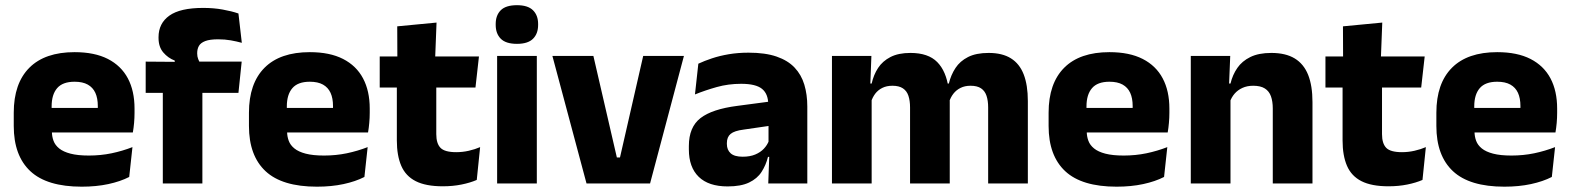

<svg xmlns="http://www.w3.org/2000/svg" viewBox="-20 -707 6053 740"><path d="M295 12.5Q161 12.5 97 -47.2Q33 -107 33 -221.5V-272.5Q33 -385.5 93 -445.8Q153 -506 267.5 -506Q344.5 -506 395.8 -479.8Q447 -453.5 472.8 -405Q498.5 -356.5 498.5 -288.5V-272Q498.5 -253 496.8 -233.2Q495 -213.5 492 -196.5H354Q356 -225.5 356.5 -251.2Q357 -277 357 -298Q357 -328.5 347.5 -349.2Q338 -370 318.2 -381Q298.5 -392 267.5 -392Q221.5 -392 200.2 -367.2Q179 -342.5 179 -297V-252L180 -235.5V-200.5Q180 -181.5 186.2 -164.5Q192.5 -147.5 208.2 -134.8Q224 -122 251.8 -114.8Q279.5 -107.5 322.5 -107.5Q368 -107.5 410 -116.2Q452 -125 490.5 -140L478 -25Q444 -7.5 397.5 2.5Q351 12.5 295 12.5ZM114 -196.5V-291H461V-196.5Z M763 -676.5Q803.5 -676.5 838.2 -670.2Q873 -664 899 -655L912 -542Q892 -547.5 869.5 -551.5Q847 -555.5 820.5 -555.5Q789 -555.5 771.2 -548.8Q753.5 -542 746.8 -530.2Q740 -518.5 740 -502V-501Q740 -489 743.8 -479.5Q747.5 -470 752.5 -461.5L653.5 -458V-473.5Q627.5 -483.5 609.2 -505Q591 -526.5 591 -561V-563.5Q591 -617 632.8 -646.8Q674.5 -676.5 763 -676.5ZM607.5 0V-426.5H760V0ZM541.5 -349V-469.5L673.5 -468.5L731.5 -469.5H911.5L899 -349Z M1201.5 12.5Q1067.5 12.5 1003.5 -47.2Q939.5 -107 939.5 -221.5V-272.5Q939.5 -385.5 999.5 -445.8Q1059.5 -506 1174 -506Q1251 -506 1302.2 -479.8Q1353.5 -453.5 1379.2 -405Q1405 -356.5 1405 -288.5V-272Q1405 -253 1403.2 -233.2Q1401.5 -213.5 1398.5 -196.5H1260.5Q1262.5 -225.5 1263 -251.2Q1263.5 -277 1263.5 -298Q1263.5 -328.5 1254 -349.2Q1244.5 -370 1224.8 -381Q1205 -392 1174 -392Q1128 -392 1106.8 -367.2Q1085.5 -342.5 1085.5 -297V-252L1086.5 -235.5V-200.5Q1086.5 -181.5 1092.8 -164.5Q1099 -147.5 1114.8 -134.8Q1130.5 -122 1158.2 -114.8Q1186 -107.5 1229 -107.5Q1274.5 -107.5 1316.5 -116.2Q1358.5 -125 1397 -140L1384.5 -25Q1350.5 -7.5 1304 2.5Q1257.5 12.5 1201.5 12.5ZM1020.5 -196.5V-291H1367.5V-196.5Z M1686.5 11Q1621 11 1582.2 -8.8Q1543.5 -28.5 1526.5 -68Q1509.5 -107.5 1509.5 -165.5V-440H1661.5V-190Q1661.5 -154 1677.8 -137.2Q1694 -120.5 1738.5 -120.5Q1763 -120.5 1787 -126Q1811 -131.5 1830.5 -140L1817.5 -13.5Q1792 -2.5 1758.8 4.2Q1725.5 11 1686.5 11ZM1443.5 -369.5V-489.5H1826L1812.5 -369.5ZM1511.5 -478.5 1511 -605.5 1662.5 -620 1657 -478.5Z M1896 0V-491.5H2049V0ZM1972.5 -538Q1929.5 -538 1910 -557.8Q1890.5 -577.5 1890.5 -611V-614.5Q1890.5 -648 1910 -667.5Q1929.5 -687 1972.5 -687Q2014.5 -687 2034.2 -667.5Q2054 -648 2054 -614.5V-611Q2054 -577 2034.2 -557.5Q2014.5 -538 1972.5 -538Z M2369.5 -100 2459 -491.5H2616L2485.5 0H2240.5L2109 -491.5H2267L2357.5 -100Z M2941 0 2945.5 -123 2942 -130.5V-284L2941 -304Q2941 -345 2917 -364.5Q2893 -384 2836.5 -384Q2787 -384 2742.5 -371.5Q2698 -359 2658.5 -343L2671.5 -461.5Q2695 -472.5 2724.2 -482.2Q2753.5 -492 2789 -498Q2824.5 -504 2865 -504Q2929.5 -504 2973 -489Q3016.5 -474 3042.5 -446.5Q3068.5 -419 3080 -380.8Q3091.5 -342.5 3091.5 -296.5V0ZM2784.5 11.5Q2711 11.5 2673 -25.5Q2635 -62.5 2635 -131V-144.5Q2635 -217 2679.8 -251.8Q2724.5 -286.5 2822 -299L2954 -316.5L2963 -224.5L2846 -207.5Q2810.5 -203 2796 -191Q2781.5 -179 2781.5 -155.5V-152Q2781.5 -129.5 2796 -116.2Q2810.5 -103 2842.5 -103Q2870.5 -103 2890.8 -111.5Q2911 -120 2924 -133.8Q2937 -147.5 2943.5 -164.5L2965 -102.5H2940Q2932 -70.5 2915.2 -44.5Q2898.5 -18.5 2867 -3.5Q2835.5 11.5 2784.5 11.5Z M3788.5 0V-293Q3788.5 -319 3782.2 -337.8Q3776 -356.5 3761.2 -366.5Q3746.5 -376.5 3720.5 -376.5Q3698.5 -376.5 3682 -368.2Q3665.5 -360 3654.5 -345.8Q3643.5 -331.5 3638 -313.5L3623.5 -385H3637Q3645 -418 3662.5 -444.8Q3680 -471.5 3711 -487.2Q3742 -503 3790.5 -503Q3843 -503 3876.2 -482.2Q3909.5 -461.5 3925.5 -420.2Q3941.5 -379 3941.5 -317.5V0ZM3186.5 0V-491.5H3338.5L3333.5 -359L3339.5 -354V0ZM3487.5 0V-293Q3487.5 -319 3481.2 -337.8Q3475 -356.5 3460 -366.5Q3445 -376.5 3419.5 -376.5Q3397 -376.5 3380.5 -368.2Q3364 -360 3353.2 -345.8Q3342.5 -331.5 3337 -313.5L3313.5 -385H3339.5Q3347 -418.5 3364.2 -445Q3381.5 -471.5 3412 -487.2Q3442.5 -503 3489 -503Q3557.5 -503 3592.2 -467.8Q3627 -432.5 3636 -365.5Q3637.5 -355.5 3639 -341Q3640.5 -326.5 3640.5 -315V0Z M4283.5 12.5Q4149.5 12.5 4085.5 -47.2Q4021.5 -107 4021.5 -221.5V-272.5Q4021.5 -385.5 4081.5 -445.8Q4141.5 -506 4256 -506Q4333 -506 4384.2 -479.8Q4435.5 -453.5 4461.2 -405Q4487 -356.5 4487 -288.5V-272Q4487 -253 4485.2 -233.2Q4483.5 -213.5 4480.5 -196.5H4342.5Q4344.5 -225.5 4345 -251.2Q4345.5 -277 4345.5 -298Q4345.5 -328.5 4336 -349.2Q4326.5 -370 4306.8 -381Q4287 -392 4256 -392Q4210 -392 4188.8 -367.2Q4167.5 -342.5 4167.5 -297V-252L4168.5 -235.5V-200.5Q4168.5 -181.5 4174.8 -164.5Q4181 -147.5 4196.8 -134.8Q4212.5 -122 4240.2 -114.8Q4268 -107.5 4311 -107.5Q4356.5 -107.5 4398.5 -116.2Q4440.5 -125 4479 -140L4466.5 -25Q4432.5 -7.5 4386 2.5Q4339.5 12.5 4283.5 12.5ZM4102.5 -196.5V-291H4449.5V-196.5Z M4885.5 0V-289Q4885.5 -316 4878.5 -335.8Q4871.5 -355.5 4855 -366Q4838.5 -376.5 4810 -376.5Q4786.5 -376.5 4768.5 -368.2Q4750.5 -360 4738.2 -345.8Q4726 -331.5 4720 -313.5L4696.5 -385H4722.5Q4730.5 -418.5 4748.8 -445Q4767 -471.5 4799 -487.2Q4831 -503 4880 -503Q4935 -503 4970 -481.8Q5005 -460.5 5021.8 -418.5Q5038.5 -376.5 5038.5 -313.5V0ZM4569.5 0V-491.5H4721.5L4716.5 -368.5L4722.5 -354V0Z M5331.5 11Q5266 11 5227.2 -8.8Q5188.5 -28.5 5171.5 -68Q5154.5 -107.5 5154.5 -165.5V-440H5306.5V-190Q5306.5 -154 5322.8 -137.2Q5339 -120.5 5383.5 -120.5Q5408 -120.5 5432 -126Q5456 -131.5 5475.5 -140L5462.5 -13.5Q5437 -2.5 5403.8 4.2Q5370.5 11 5331.5 11ZM5088.5 -369.5V-489.5H5471L5457.5 -369.5ZM5156.5 -478.5 5156 -605.5 5307.5 -620 5302 -478.5Z M5778 12.5Q5644 12.5 5580 -47.2Q5516 -107 5516 -221.5V-272.5Q5516 -385.5 5576 -445.8Q5636 -506 5750.5 -506Q5827.5 -506 5878.8 -479.8Q5930 -453.5 5955.8 -405Q5981.5 -356.5 5981.5 -288.5V-272Q5981.5 -253 5979.8 -233.2Q5978 -213.5 5975 -196.5H5837Q5839 -225.5 5839.5 -251.2Q5840 -277 5840 -298Q5840 -328.5 5830.5 -349.2Q5821 -370 5801.2 -381Q5781.5 -392 5750.5 -392Q5704.5 -392 5683.2 -367.2Q5662 -342.5 5662 -297V-252L5663 -235.5V-200.5Q5663 -181.5 5669.2 -164.5Q5675.5 -147.5 5691.2 -134.8Q5707 -122 5734.8 -114.8Q5762.5 -107.5 5805.5 -107.5Q5851 -107.5 5893 -116.2Q5935 -125 5973.5 -140L5961 -25Q5927 -7.5 5880.5 2.5Q5834 12.5 5778 12.5ZM5597 -196.5V-291H5944V-196.5Z"/></svg>

Font: Anek Bangla Medium
Style: Bold
Weight: 700
Version: Version 1.003